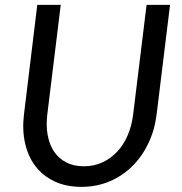

<svg xmlns="http://www.w3.org/2000/svg" viewBox="-20 -736 725 765"><path d="M314 -73.5Q354.5 -73.5 388 -89Q421.5 -104.5 447 -131.8Q472.5 -159 488.8 -197Q505 -235 510.5 -280L564 -716.5H657.5L604 -280Q596.5 -218.5 571.5 -165.8Q546.5 -113 507.5 -74.2Q468.5 -35.5 417 -13.5Q365.5 8.5 304 8.5Q243 8.5 196.8 -13.5Q150.5 -35.5 121 -74.2Q91.5 -113 79.8 -165.8Q68 -218.5 75.5 -280L128.5 -716.5H222L168.5 -280.5Q163 -235.5 170 -197.5Q177 -159.5 195.5 -132Q214 -104.5 243.8 -89Q273.5 -73.5 314 -73.5Z"/></svg>

Font: Lato
Style: Italic
Weight: 400
Italic angle: -7°
Designer: Lukasz Dziedzic
Foundry: tyPoland Lukasz Dziedzic
Version: Version 2.007; 2014-02-27